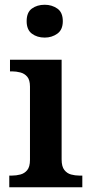

<svg xmlns="http://www.w3.org/2000/svg" viewBox="-20 -787 381 807"><path d="M168 -629Q136 -629 114 -645.5Q92 -662 92 -698Q92 -735 114 -751Q136 -767 168 -767Q198 -767 221 -751Q244 -735 244 -698Q244 -662 221 -645.5Q198 -629 168 -629ZM19 0V-49H31Q48 -49 65.5 -53.5Q83 -58 94.5 -72Q106 -86 106 -115V-423Q106 -451 94.5 -464.5Q83 -478 65.5 -482.5Q48 -487 31 -487H22V-536H239V-117Q239 -87 250.5 -72.5Q262 -58 279 -53.5Q296 -49 313 -49H326V0Z"/></svg>

Font: Noto Serif Tibetan SemiBold
Style: Regular
Weight: 600
Designer: Monotype Design Team
Foundry: Monotype Imaging Inc.
Version: Version 2.103; ttfautohint (v1.8.4.7-5d5b)